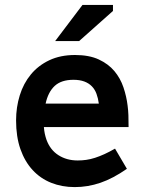

<svg xmlns="http://www.w3.org/2000/svg" viewBox="-20 -741 586 775"><path d="M157.2 -228Q158.2 -213.4 160.9 -200.9Q163.6 -188.5 167.5 -177.2Q182.6 -135.7 216.1 -114.5Q249.5 -93.3 293.5 -93.3Q311 -93.3 328.1 -95.7Q345.2 -98.1 363.5 -104Q381.8 -109.9 401.6 -118.9Q421.4 -127.9 444.3 -141.1L492.2 -59.6Q436 -20.5 385.3 -3.2Q334.5 14.2 281.7 14.2Q230 14.2 186.5 -3.2Q143.1 -20.5 111.6 -54.7Q80.1 -88.9 62.5 -138.9Q44.9 -189 44.9 -254.9Q44.9 -308.1 59.8 -356.2Q74.7 -404.3 104.5 -440.4Q134.3 -476.6 179 -497.8Q223.6 -519 282.7 -519Q339.8 -519 378.7 -501Q417.5 -482.9 441.7 -454.1Q465.8 -425.3 478.3 -388.4Q490.7 -351.6 495.1 -314.5Q497.6 -295.9 498.3 -275.9Q499 -255.9 499 -228ZM276.4 -418.9Q227.5 -418.9 200.9 -394.3Q174.3 -369.6 164.1 -322.8H378.9Q376 -344.7 369.4 -362.5Q362.8 -380.4 350.6 -392.8Q338.4 -405.3 320.1 -412.1Q301.8 -418.9 276.4 -418.9ZM299.3 -575.2H202.6L313 -721.2H436V-696.8Z"/></svg>

Font: Twentytwelve Slab
Style: TwentytwelveSlab
Weight: 700
Designer: Domenico Catapano
Version: Version 1.00 2012